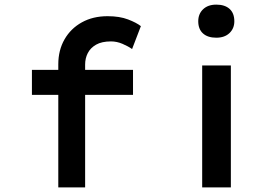

<svg xmlns="http://www.w3.org/2000/svg" viewBox="-20 -810 1207 830"><path d="M232 0V-532Q232 -593 259 -640Q286 -687 334 -713.5Q382 -740 445 -740Q497 -740 533.5 -726Q570 -712 589 -697L551 -598Q534 -610 509.5 -620.5Q485 -631 460 -631Q420 -631 395.5 -617Q371 -603 359.5 -580.5Q348 -558 348 -531V0H290Q276 0 261.5 0Q247 0 232 0ZM118 -400V-508H555V-400ZM854 0V-527H978V0ZM915 -647Q878 -647 857.5 -665.5Q837 -684 837 -718Q837 -750 858 -770Q879 -790 915 -790Q952 -790 972.5 -771.5Q993 -753 993 -718Q993 -687 972 -667Q951 -647 915 -647Z"/></svg>

Font: Lexend Tera Medium
Style: Regular
Weight: 500
Designer: Bonnie Shaver-Troup, Thomas Jockin
Foundry: Lexend
Version: Version 1.007